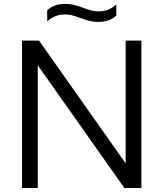

<svg xmlns="http://www.w3.org/2000/svg" viewBox="-20 -944 820 964"><path d="M611 -740H690V0H604.5L169.5 -616.5V0H90.5V-740H176L611 -123.5ZM382.5 -854Q358 -863 341.5 -867.2Q325 -871.5 308 -871.5Q280 -871.5 258.5 -863Q237 -854.5 217 -836.5V-892Q233.5 -908.5 256 -916.5Q278.5 -924.5 309 -924.5Q331.5 -924.5 351.5 -919.5Q371.5 -914.5 398.5 -904.5Q423 -895.5 439.5 -891.2Q456 -887 473 -887Q501.5 -887 522.8 -895.2Q544 -903.5 564 -922V-866Q547.5 -850 525 -842Q502.5 -834 472 -834Q449.5 -834 429.5 -839Q409.5 -844 382.5 -854Z"/></svg>

Font: Encode Sans Semi Expanded
Style: Regular
Weight: 400
Width: 6
Designer: Multiple Designers
Foundry: Impallari Type
Version: Version 2.000